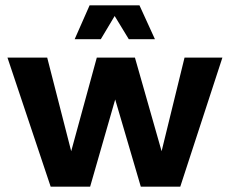

<svg xmlns="http://www.w3.org/2000/svg" viewBox="-20 -700 862 720"><path d="M316 -680H503L561 -553H463L410 -640L358 -553H260ZM8 -484H157L247 -133L343 -484H486L586 -133L672 -484H814L656 0H508L412 -327L318 0H170Z"/></svg>

Font: Play
Style: Bold
Weight: 700
Designer: Jonas Hecksher (Cyrillic expansion: Cyreal)
Foundry: Jonas Hecksher, Playtype, e-types AS
Version: Version 2.101; ttfautohint (v1.5.65-e2d9)